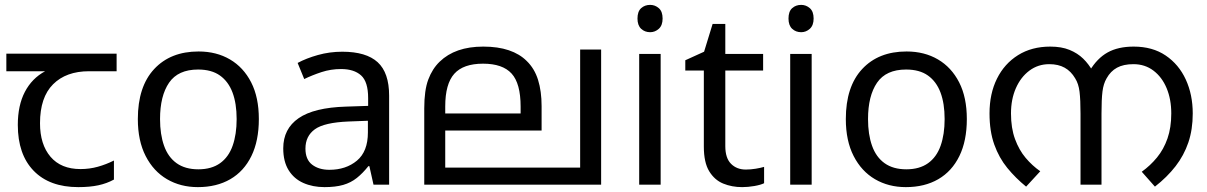

<svg xmlns="http://www.w3.org/2000/svg" viewBox="-20 -757 4948 787"><path d="M301 10Q183 10 118 -57Q53 -124 53 -245Q53 -325 82 -380.5Q111 -436 165 -465H6V-537H458V-465H345Q251 -465 197.5 -411.5Q144 -358 144 -252Q144 -165 187 -114.5Q230 -64 310 -64Q347 -64 381 -73.5Q415 -83 447 -99V-21Q418 -5 383 2.5Q348 10 301 10Z M1041 -269Q1041 -180 1010.5 -117.5Q980 -55 924 -22.5Q868 10 791 10Q720 10 664.5 -22.5Q609 -55 577 -117.5Q545 -180 545 -269Q545 -402 612 -474Q679 -546 794 -546Q867 -546 922.5 -513.5Q978 -481 1009.5 -419.5Q1041 -358 1041 -269ZM636 -269Q636 -206 652.5 -159.5Q669 -113 704 -88Q739 -63 793 -63Q847 -63 882 -88Q917 -113 933.5 -159.5Q950 -206 950 -269Q950 -333 933 -378Q916 -423 881.5 -447.5Q847 -472 792 -472Q710 -472 673 -418Q636 -364 636 -269Z M1383 -545Q1481 -545 1528 -502Q1575 -459 1575 -365V0H1511L1494 -76H1490Q1467 -47 1442.5 -27.5Q1418 -8 1386.5 1Q1355 10 1310 10Q1262 10 1223.5 -7Q1185 -24 1163 -59.5Q1141 -95 1141 -149Q1141 -229 1204 -272.5Q1267 -316 1398 -320L1489 -323V-355Q1489 -422 1460 -448Q1431 -474 1378 -474Q1336 -474 1298 -461.5Q1260 -449 1227 -433L1200 -499Q1235 -518 1283 -531.5Q1331 -545 1383 -545ZM1409 -259Q1309 -255 1270.5 -227Q1232 -199 1232 -148Q1232 -103 1259.5 -82Q1287 -61 1330 -61Q1398 -61 1443 -98.5Q1488 -136 1488 -214V-262Z M2444 -554V0H1719V-313Q1719 -387 1735.5 -431Q1752 -475 1782 -504Q1814 -535 1858.5 -550.5Q1903 -566 1961 -566Q2021 -566 2065.5 -551Q2110 -536 2139 -507Q2171 -476 2185.5 -429.5Q2200 -383 2200 -322V-222H1805V-70H2358V-554ZM1960 -496Q1879 -496 1842 -454.5Q1805 -413 1805 -321V-292H2114V-320Q2114 -415 2077 -455.5Q2040 -496 1960 -496Z M2688 -536V0H2600V-536ZM2645 -737Q2665 -737 2680.5 -723.5Q2696 -710 2696 -681Q2696 -653 2680.5 -639Q2665 -625 2645 -625Q2623 -625 2608 -639Q2593 -653 2593 -681Q2593 -710 2608 -723.5Q2623 -737 2645 -737Z M3037 -62Q3057 -62 3078 -65.5Q3099 -69 3112 -73V-6Q3098 1 3072 5.5Q3046 10 3022 10Q2980 10 2944.5 -4.5Q2909 -19 2887 -55Q2865 -91 2865 -156V-468H2789V-510L2866 -545L2901 -659H2953V-536H3108V-468H2953V-158Q2953 -109 2976.5 -85.5Q3000 -62 3037 -62Z M3307 -536V0H3219V-536ZM3264 -737Q3284 -737 3299.5 -723.5Q3315 -710 3315 -681Q3315 -653 3299.5 -639Q3284 -625 3264 -625Q3242 -625 3227 -639Q3212 -653 3212 -681Q3212 -710 3227 -723.5Q3242 -737 3264 -737Z M3943 -269Q3943 -180 3912.5 -117.5Q3882 -55 3826 -22.5Q3770 10 3693 10Q3622 10 3566.5 -22.5Q3511 -55 3479 -117.5Q3447 -180 3447 -269Q3447 -402 3514 -474Q3581 -546 3696 -546Q3769 -546 3824.5 -513.5Q3880 -481 3911.5 -419.5Q3943 -358 3943 -269ZM3538 -269Q3538 -206 3554.5 -159.5Q3571 -113 3606 -88Q3641 -63 3695 -63Q3749 -63 3784 -88Q3819 -113 3835.5 -159.5Q3852 -206 3852 -269Q3852 -333 3835 -378Q3818 -423 3783.5 -447.5Q3749 -472 3694 -472Q3612 -472 3575 -418Q3538 -364 3538 -269Z M4285 -566Q4331 -566 4364 -552.5Q4397 -539 4420 -516.5Q4443 -494 4459 -465L4446 -466Q4477 -518 4520 -542Q4563 -566 4627 -566Q4704 -566 4758 -529.5Q4812 -493 4840.5 -431Q4869 -369 4869 -292Q4869 -226 4851 -173Q4833 -120 4798.5 -75.5Q4764 -31 4714 8L4660 -53Q4695 -78 4722.5 -111.5Q4750 -145 4765.5 -189.5Q4781 -234 4781 -292Q4781 -350 4762 -395.5Q4743 -441 4708 -467.5Q4673 -494 4626 -494Q4585 -494 4558.5 -479.5Q4532 -465 4516 -436Q4503 -414 4499 -382Q4495 -350 4495 -291V0H4409V-291Q4409 -348 4405 -381Q4401 -414 4387 -436Q4370 -465 4344 -479.5Q4318 -494 4281 -494Q4235 -494 4199.5 -467.5Q4164 -441 4144 -395.5Q4124 -350 4124 -292Q4124 -232 4140.5 -187Q4157 -142 4184 -110Q4211 -78 4244 -55L4186 8Q4143 -27 4109 -68.5Q4075 -110 4055.5 -164.5Q4036 -219 4036 -292Q4036 -373 4066.5 -434.5Q4097 -496 4153 -531Q4209 -566 4285 -566Z"/></svg>

Font: malayalam15
Style: Book
Weight: 400
Designer: Jelle Bosma - Monotype Design Team
Foundry: Monotype Imaging Inc.
Version: Version 2.003